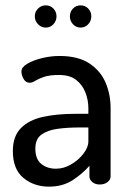

<svg xmlns="http://www.w3.org/2000/svg" viewBox="-20 -689 487 717"><path d="M163 8Q107 8 67.5 -24.5Q28 -57 28 -125Q28 -180 58 -210.5Q88 -241 140.5 -252.5Q193 -264 262 -264H310V-285Q310 -315 299 -343.5Q288 -372 264.5 -390.5Q241 -409 200 -409Q165 -409 144.5 -402Q124 -395 112 -387.5Q100 -380 91 -380Q76 -380 68 -394.5Q60 -409 60 -422Q60 -438 82 -451Q104 -464 137 -472Q170 -480 202 -480Q272 -480 314 -452Q356 -424 374.5 -380Q393 -336 393 -286V-30Q393 -18 381.5 -9Q370 0 352 0Q336 0 325 -9Q314 -18 314 -30V-70Q288 -40 251 -16Q214 8 163 8ZM189 -59Q218 -59 245.5 -75Q273 -91 291.5 -115Q310 -139 310 -161V-213H275Q233 -213 195.5 -208Q158 -203 135 -186.5Q112 -170 112 -134Q112 -95 134 -77Q156 -59 189 -59ZM281 -586Q264 -586 252.5 -598.5Q241 -611 241 -628Q241 -645 252.5 -657Q264 -669 281 -669Q298 -669 309.5 -657Q321 -645 321 -628Q321 -611 309.5 -598.5Q298 -586 281 -586ZM151 -586Q134 -586 122 -598.5Q110 -611 110 -628Q110 -645 122 -657Q134 -669 151 -669Q168 -669 179.5 -657Q191 -645 191 -628Q191 -611 179.5 -598.5Q168 -586 151 -586Z"/></svg>

Font: Dosis ExtraLight Medium
Style: Regular
Weight: 500
Version: Version 3.001; ttfautohint (v1.8.2)